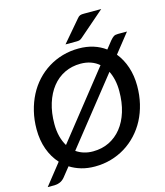

<svg xmlns="http://www.w3.org/2000/svg" viewBox="-139 -1033 1028 1194"><g transform="rotate(-15 375.0 -436.0)"><path d="M242 -118.5Q264 -103 290.8 -94.8Q317.5 -86.5 349 -86.5Q406 -86.5 452.8 -109.2Q499.5 -132 533 -173.8Q566.5 -215.5 584.8 -274.8Q603 -334 603 -407Q603 -445.5 595.8 -478.2Q588.5 -511 575 -538ZM532 -592.5Q509 -612.5 479.2 -623Q449.5 -633.5 413.5 -633.5Q357 -633.5 310.2 -610.8Q263.5 -588 230.2 -546Q197 -504 178.5 -444.8Q160 -385.5 160 -313Q160 -269.5 169.2 -233.2Q178.5 -197 196 -168.5ZM647.5 -629Q682 -586.5 700.5 -530.8Q719 -475 719 -409.5Q719 -349.5 706 -295Q693 -240.5 668.8 -194.2Q644.5 -148 610 -110.8Q575.5 -73.5 533 -47.2Q490.5 -21 441 -6.8Q391.5 7.5 336.5 7.5Q289.5 7.5 249.8 -4Q210 -15.5 177 -36.5L129 23.5Q114.5 41 96.8 48Q79 55 63 55H18.5L125.5 -80Q86.5 -122.5 65.5 -181Q44.5 -239.5 44.5 -309.5Q44.5 -370 57.8 -424.5Q71 -479 95 -525.5Q119 -572 153.5 -609.5Q188 -647 230.5 -673.2Q273 -699.5 322.5 -713.8Q372 -728 427 -728Q478 -728 520.8 -714.5Q563.5 -701 598 -675.5L636 -723.5Q642.5 -731 648 -736.5Q653.5 -742 659 -745.5Q664.5 -749 671 -750.5Q677.5 -752 687 -752H745ZM626.5 -928.5 461.5 -785.5Q452 -777.5 444.5 -775.5Q437 -773.5 425.5 -773.5H355L471.5 -910Q476.5 -916.5 481 -920Q485.5 -923.5 490.5 -925.5Q495.5 -927.5 501.8 -928Q508 -928.5 516.5 -928.5Z"/></g></svg>

Font: Lato SemiBold
Style: Italic
Weight: 600
Italic angle: -7°
Designer: Lukasz Dziedzic with Adam Twardoch and Botio Nikoltchev
Foundry: tyPoland Lukasz Dziedzic
Version: Version 2.015; 2015-08-06; http://www.latofonts.com/